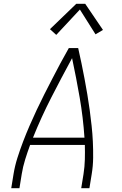

<svg xmlns="http://www.w3.org/2000/svg" viewBox="-20 -987 640 1007"><path d="M39 0 51 -74Q58 -117 71.5 -159.5Q85 -202 101 -244Q117 -286 135 -327.5Q153 -369 172.5 -410.5Q192 -452 212.5 -492.5Q233 -533 254 -573.5Q275 -614 296.5 -654.5Q318 -695 341 -735H390Q399 -695 407.5 -654.5Q416 -614 423.5 -573.5Q431 -533 438 -492Q445 -451 450.5 -410Q456 -369 460.5 -327.5Q465 -286 467 -244Q469 -202 468.5 -159Q468 -116 461 -74L449 0H406L418 -74Q424 -112 425 -150.5Q426 -189 425 -227H138Q124 -189 112 -150.5Q100 -112 94 -74L82 0ZM423 -265Q416 -371 398 -475Q380 -579 358 -682Q302 -579 249 -475.5Q196 -372 153 -265ZM275 -804 242 -834 380 -967H427L520 -830L481 -807L399 -937Z"/></svg>

Font: Iosevka Curly XLtEx
Style: Italic
Weight: 200
Width: 7
Italic angle: -9°
Monospace: yes
Designer: Belleve Invis
Foundry: Belleve Invis
Version: Version 11.1.0; ttfautohint (v1.8.3)